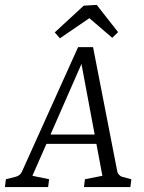

<svg xmlns="http://www.w3.org/2000/svg" viewBox="-31 -762 587 782"><path d="M150 -214H386L396 -176H133ZM447 -62Q449 -55 454.5 -49.5Q460 -44 466 -42L504 -32L500 0H311L315 -32L386 -46L293 -543H319L101 -46L169 -32L165 0H-11L-7 -32L33 -42Q51 -47 58 -62L287 -570H348ZM192 -630 310 -739 363 -742 450 -631 426 -608 333 -688 213 -606Z"/></svg>

Font: Rasa Light
Style: Italic
Weight: 300
Italic angle: -7.10001°
Designer: Anna Giedrys (Yrsa+Rasa design), David Brezina (Yrsa art-direction, Rasa art-direction, design)
Foundry: Rosetta Type Foundry
Version: Version 2.004